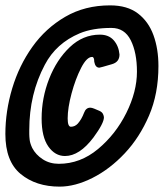

<svg xmlns="http://www.w3.org/2000/svg" viewBox="-20 -775 615 715"><path d="M202 -80Q114 -80 57 -127Q0 -174 0 -276Q0 -361 25.5 -446Q51 -531 100.5 -600.5Q150 -670 223 -712.5Q296 -755 390 -755Q454 -755 493.5 -725Q533 -695 551.5 -644Q570 -593 570 -529Q570 -426 535 -344.5Q500 -263 444.5 -204Q389 -145 324.5 -112.5Q260 -80 202 -80ZM199 -165Q279 -165 345 -220Q411 -275 450.5 -354.5Q490 -434 490 -508Q490 -579 467 -625Q444 -671 395 -671Q325 -671 277 -651Q189 -614 147 -534Q89 -425 89 -291V-276Q89 -267 90.5 -254Q92 -241 100 -224Q113 -199 139 -182Q165 -165 199 -165ZM222 -194Q185 -194 160 -229.5Q135 -265 135 -334Q135 -410 163 -481.5Q191 -553 240 -599.5Q289 -646 352 -646Q385 -646 403.5 -625Q422 -604 425 -572Q425 -544 397 -536Q353 -523 350 -523Q335 -523 331 -545Q331 -563 323 -563Q303 -563 282 -522Q261 -481 246.5 -427Q232 -373 232 -334Q232 -303 244 -303Q259 -303 270 -315Q284 -331 293 -355Q300 -374 316 -374Q322 -374 330.5 -370.5Q339 -367 349.5 -362.5Q360 -358 363.5 -350.5Q367 -343 367 -338Q367 -316 328 -263Q276 -194 222 -194Z"/></svg>

Font: Bangerz
Style: Bold
Weight: 700
Designer: vernon adams
Foundry: Vernon Adams
Version: Version 2.10;February 7, 2025;FontCreator 13.0.0.2683 64-bit